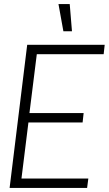

<svg xmlns="http://www.w3.org/2000/svg" viewBox="-20 -919 532 939"><path d="M406 0H27L113 -700H492L487 -654H160L124 -366H389L384 -320H119L85 -46H412ZM332 -766H290L266 -899H321Z"/></svg>

Font: Kulim Park ExtraLight
Style: Italic
Weight: 275
Italic angle: -8°
Designer: Noponies / Dale Sattler
Foundry: Noponies
Version: Version 1.000; ttfautohint (v1.8.3)